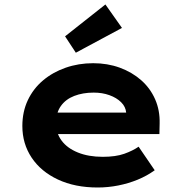

<svg xmlns="http://www.w3.org/2000/svg" viewBox="-20 -823 819 853"><path d="M413.9 10Q313 10 237.4 -25.4Q161.8 -60.7 120.5 -122.7Q79.3 -184.6 79.3 -263.3Q79.3 -326.2 103.5 -377.7Q127.8 -429.2 171.1 -465.7Q214.4 -502.2 271.7 -522.2Q329 -542.2 394 -542.2Q457.6 -542.2 512.2 -522.3Q566.7 -502.4 607.2 -466.7Q647.6 -431 669.2 -381.9Q690.8 -332.8 689.2 -274L688.2 -227.4H186.9L163.9 -322.6H557.8L540.6 -301.9V-322.4Q538.3 -348.9 518 -368.9Q497.8 -388.9 466.1 -400.2Q434.5 -411.6 396.3 -411.6Q348.1 -411.6 309.8 -396.8Q271.6 -382 250.2 -351.7Q228.9 -321.4 228.9 -275.5Q228.9 -231.8 253.8 -198.2Q278.7 -164.6 325.9 -145.5Q373.1 -126.3 436.4 -126.3Q494.2 -126.3 532.1 -139.8Q570 -153.3 595.8 -171.3L667.3 -66.6Q632.9 -41.7 591.8 -24.8Q550.7 -8 505.5 1Q460.3 10 413.9 10ZM316.9 -588.8 269.1 -661.6 448.3 -803.2 521.9 -698.9Z"/></svg>

Font: Lexend Giga
Style: Regular
Weight: 400
Designer: Bonnie Shaver-Troup, Thomas Jockin
Foundry: Lexend
Version: Version 1.007